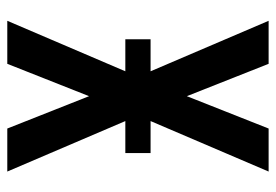

<svg xmlns="http://www.w3.org/2000/svg" viewBox="-138 -638 775 540"><g transform="rotate(-90 250.0 -367.5)"><path d="M38 0 180 -332H90V-403H180L38 -735H159L250 -505L341 -735H462L320 -403H410V-332H320L462 0H341L250 -230L159 0Z"/></g></svg>

Font: Iosevka Algr
Style: Bold
Weight: 700
Monospace: yes
Designer: Belleve Invis
Foundry: Belleve Invis
Version: Version 26.0.2; ttfautohint (v1.8.3)